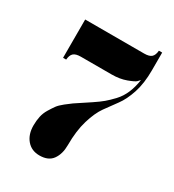

<svg xmlns="http://www.w3.org/2000/svg" viewBox="-175 -615 828 916"><g transform="rotate(30 239.5 -157.0)"><path d="M50 -469H375Q403 -469 415 -480Q427 -491 429 -516H447V-419Q447 -346 429.5 -293Q412 -240 387 -206.5Q362 -173 337.5 -138.5Q313 -104 295.5 -46Q278 12 278 92Q278 140 256 171Q234 202 185 202Q141 202 115 171.5Q89 141 89 92Q89 65 94 42Q99 19 111.5 -1.5Q124 -22 134 -36Q144 -50 166 -67.5Q188 -85 199.5 -93Q211 -101 239.5 -119.5Q268 -138 278 -145Q308 -165 326.5 -180.5Q345 -196 368 -220.5Q391 -245 405 -278Q419 -311 425 -352Q421 -347 413 -339Q405 -331 370 -318Q335 -305 290 -305H121Q93 -305 81 -294Q69 -283 67 -258H50Z"/></g></svg>

Font: Elsie Swash Caps Black
Style: Regular
Weight: 900
Designer: Alejandro Inler
Foundry: Alejandro Inler
Version: 1.001